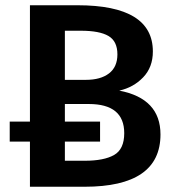

<svg xmlns="http://www.w3.org/2000/svg" viewBox="-20 -711 666 731"><path d="M434 -366Q591 -336 591 -199Q591 0 302 0H94V-172H17V-248H94V-691H275Q562 -691 562 -515Q562 -455 525 -416.5Q488 -378 434 -366ZM288 -594H227V-407H307Q363 -407 395 -431.5Q427 -456 427 -504Q427 -554 393 -574Q359 -594 288 -594ZM303 -99Q376 -99 414.5 -121Q453 -143 453 -204Q453 -315 318 -315H227V-248H361V-172H227V-99Z"/></svg>

Font: FiraGO Medium
Style: Regular
Weight: 500
Designer: bBox Type
Foundry: bBox Type GmbH
Version: Version 1.001;PS 001.001;hotconv 1.0.88;makeotf.lib2.5.64775